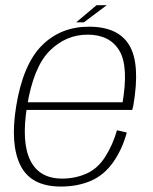

<svg xmlns="http://www.w3.org/2000/svg" viewBox="-20 -698 578 723"><path d="M209 4.5 214 -25.5Q128 -25.5 94 -94.2Q60 -163 82 -298.5Q106 -446 167.2 -506.8Q228.5 -567.5 310 -567.5Q393 -567.5 429.2 -507.8Q465.5 -448 440.5 -305.5L446.5 -313H77.5L72.5 -284H478Q480 -292 482 -300.5Q509 -456.5 467.2 -527Q425.5 -597.5 315 -597.5Q208 -597.5 137.2 -526.2Q66.5 -455 41 -298.5Q17.5 -154 57.2 -74.8Q97 4.5 209 4.5ZM214 -25.5 209 4.5Q272 4.5 322 -17Q372 -38.5 406.2 -87.2Q440.5 -136 457.5 -199L420.5 -207.5Q405 -153 376.5 -108Q348 -63 305.5 -44.2Q263 -25.5 214 -25.5ZM267 -614H296L382 -678.5H343.5Z"/></svg>

Font: Anybody UltraCondensed Thin ExtraLight
Style: Italic
Weight: 250
Italic angle: -10°
Version: Version 1.111